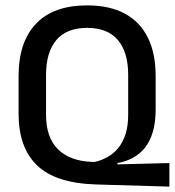

<svg xmlns="http://www.w3.org/2000/svg" viewBox="-20 -672 649 713"><path d="M609 21 337 13Q186.5 8.5 117.8 -57.8Q49 -124 49 -249.5V-390Q49 -516 113.8 -584Q178.5 -652 303.5 -652Q387 -652 443.5 -621.5Q500 -591 529 -532.5Q558 -474 558 -390V-265.5Q558 -218 547.8 -183Q537.5 -148 518.8 -124.2Q500 -100.5 474 -86.2Q448 -72 416 -66.5V-61.5L609 -66.5ZM319 -71 331 -70.5Q356.5 -76 379.2 -88.8Q402 -101.5 419.2 -122.5Q436.5 -143.5 446.2 -174Q456 -204.5 456 -245.5V-394Q456 -478 417.8 -523.2Q379.5 -568.5 303.5 -568.5Q227.5 -568.5 189.2 -523.2Q151 -478 151 -394V-245.5Q151 -162 194.8 -118.2Q238.5 -74.5 319 -71Z"/></svg>

Font: Anek Gujarati Medium
Style: Regular
Weight: 500
Designer: Mrunmayee Ghaisas (Gujarati), Yesha Goshar (Latin)
Foundry: Ek Type
Version: Version 1.003